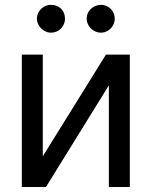

<svg xmlns="http://www.w3.org/2000/svg" viewBox="-20 -749 607 769"><path d="M404.3 -530.3H500V0H416V-407.2L164.1 0H67.4V-530.3H151.4V-123ZM127.9 -673.8Q127.9 -689.5 135.7 -702.1Q143.6 -714.8 156.2 -722.2Q168.9 -729.5 183.6 -729.5Q200.2 -729.5 212.9 -722.7Q225.6 -715.8 232.9 -703.1Q240.2 -690.4 240.2 -673.8Q240.2 -659.2 232.9 -646.5Q225.6 -633.8 212.9 -626Q200.2 -618.2 183.6 -618.2Q169.9 -618.2 156.7 -626Q143.6 -633.8 135.7 -647Q127.9 -660.2 127.9 -673.8ZM327.1 -673.8Q327.1 -689.5 335 -702.1Q342.8 -714.8 356 -722.2Q369.1 -729.5 383.8 -729.5Q399.4 -729.5 412.1 -722.2Q424.8 -714.8 432.1 -702.1Q439.5 -689.5 439.5 -673.8Q439.5 -659.2 432.1 -646.5Q424.8 -633.8 412.1 -626Q399.4 -618.2 383.8 -618.2Q369.1 -618.2 356 -626Q342.8 -633.8 335 -647Q327.1 -660.2 327.1 -673.8Z"/></svg>

Font: Pretendard Std Variable
Style: Regular
Weight: 400
Designer: Base glyphs from Inter by Rasmus Andersson; Hangeul glyphs from Noto Sans CJK(Source Han Sans) by Jang Soo-young and Kan
Foundry: Kil Hyung-jin
Version: Version 1.309;Glyphs 3.2 (3225)